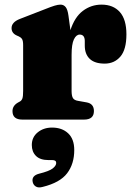

<svg xmlns="http://www.w3.org/2000/svg" viewBox="-20 -517 572 830"><path d="M276 -449 284.5 -386.5Q302.5 -443 338.2 -470Q374 -497 419 -497Q469.5 -497 498 -465Q526.5 -433 526.5 -368.5Q526.5 -303 500.5 -272.5Q474.5 -242 432.5 -242Q389.5 -242 368 -262.5Q346.5 -283 346.5 -319.5V-340.5Q346 -367.5 324.5 -367.5Q309.5 -367.5 299.5 -346.8Q289.5 -326 289.5 -280V-123.5Q289.5 -103 295.2 -93.2Q301 -83.5 317.5 -81L354 -74.5Q386 -69 386 -37Q386 0 343.5 0H76.5Q34 0 34 -36.5Q34 -60 57.5 -73.5L66.5 -78.5Q73.5 -82.5 76.8 -91.5Q80 -100.5 80 -123.5V-321.5Q80 -341 75.2 -348.2Q70.5 -355.5 61.5 -359.5L52.5 -363.5Q30 -373.5 30 -395.5Q30 -421 65.5 -435L172.5 -476.5Q201 -488 216 -492.5Q231 -497 241.5 -497Q255.5 -497 264 -486.2Q272.5 -475.5 276 -449ZM190 175Q153.5 175 135.5 157Q117.5 139 117.5 110Q117.5 76 143 55.2Q168.5 34.5 205 34.5Q248 34.5 274.5 59.2Q301 84 301 131.5Q301 191.5 270.2 232Q239.5 272.5 164.5 291Q146 296 135.2 289.5Q124.5 283 121.5 270.5Q115 243 148.5 234Q193 223 208 211Q223 199 223 187.5Q223 175 206 175Z"/></svg>

Font: Fraunces 9pt Soft Black
Style: Regular
Weight: 900
Version: Version 1.000;[b76b70a41]